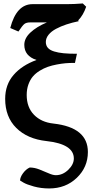

<svg xmlns="http://www.w3.org/2000/svg" viewBox="-20 -793 539 1088"><path d="M416 -488.3 404.8 -436.5H397.5Q373.5 -436.5 351.3 -434.6Q329.1 -432.6 301.8 -427.5Q274.4 -422.4 251.2 -414.3Q228 -406.2 205.3 -392.3Q182.6 -378.4 166.7 -360.1Q150.9 -341.8 141.1 -314.7Q131.3 -287.6 131.3 -254.9Q131.3 -185.1 172.6 -142.6Q213.9 -100.1 283.2 -92.8Q478 -70.8 478 68.4Q478 154.3 415.3 214.6Q352.5 274.9 258.3 274.9Q212.9 274.9 171.9 263.7Q130.9 252.4 112.3 241.2L93.8 230Q93.8 211.4 110.4 188.7Q127 166 148.4 156.2Q174.8 156.2 202.6 167Q230.5 177.7 254.9 188.7Q279.3 199.7 296.4 199.7Q335.4 199.7 366.9 169.2Q398.4 138.7 398.4 105Q398.4 23.4 243.2 6.3Q135.3 -5.4 72.3 -67.9Q9.3 -130.4 9.3 -232.9Q9.3 -313 56.6 -367.9Q104 -422.9 187 -453.1Q117.7 -475.6 117.7 -539.1Q117.7 -576.2 152.3 -608.6Q187 -641.1 245.6 -666H150.9Q129.4 -666 118.2 -657.2Q106.9 -648.4 84.5 -614.3L38.1 -634.3Q73.2 -769.5 164.6 -769.5H359.9Q399.4 -769.5 449.2 -773.4L468.3 -754.9Q452.1 -707 423.3 -677.7L425.8 -672.9Q388.2 -665 356.4 -654.5Q324.7 -644 297.6 -629.6Q270.5 -615.2 255.1 -595.9Q239.7 -576.7 239.7 -555.2Q239.7 -535.2 251.2 -522Q262.7 -508.8 286.4 -501.5Q310.1 -494.1 340.8 -491.2Q371.6 -488.3 416 -488.3Z"/></svg>

Font: Flanker
Style: Bold
Weight: 700
Designer: Flanker
Foundry: Flanker
Version: Version 2.021